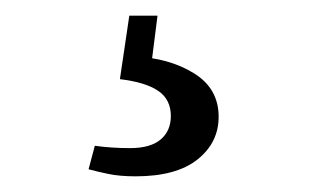

<svg xmlns="http://www.w3.org/2000/svg" viewBox="-20 -22 408 245"><path d="M133 79 145 -2H181L172 69L151 50Q196 52 227.5 71.5Q259 91 259 127Q259 160 232 181.5Q205 203 153 203Q133 203 118.5 200Q104 197 93 194L101 164Q122 167 146 167Q172 167 185 156Q198 145 198 126Q198 105 182 94Q166 83 133 79Z"/></svg>

Font: Lisu Bosa
Style: Regular
Weight: 400
Designer: David Morse, Annie Olsen, Victor Gaultney, Frank Grießhammer (Latin)
Foundry: SIL International
Version: Version 2.000